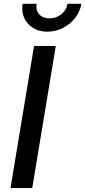

<svg xmlns="http://www.w3.org/2000/svg" viewBox="-20 -963 436 983"><path d="M265.6 -727.5 145 0H33.7L154.3 -727.5ZM222.2 -800.8Q179.7 -800.8 148.9 -820.1Q118.2 -839.4 103.8 -871.6Q89.4 -903.8 95.7 -943.4H167.5Q162.1 -910.6 180.7 -889.9Q199.2 -869.1 233.9 -869.1Q256.3 -869.1 275.9 -878.7Q295.4 -888.2 308.6 -904.8Q321.8 -921.4 325.2 -943.4H396.5Q390.1 -903.8 364.7 -871.3Q339.4 -838.9 302 -819.8Q264.6 -800.8 222.2 -800.8Z"/></svg>

Font: Inter 16pt Medium
Style: Italic
Weight: 500
Italic angle: -9.3988°
Version: Version 4.001;git-66647c0bb